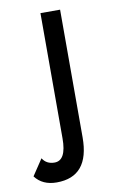

<svg xmlns="http://www.w3.org/2000/svg" viewBox="-141 -505 471 770"><g transform="rotate(-10 94.5 -120.0)"><path d="M-17 114Q-1 140 32 140Q80 140 80 50V-460H160V60Q160 220 27 220Q-31 220 -61 180Z"/></g></svg>

Font: renner_400book
Style: Book
Weight: 400
Version: Version 003.000 ; ttfautohint (v0.97) -l 8 -r 50 -G 200 -x 1